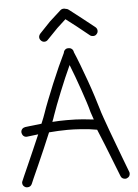

<svg xmlns="http://www.w3.org/2000/svg" viewBox="-63 -1004 771 1075"><g transform="rotate(-5 322.5 -466.5)"><path d="M298.8 -333Q351.6 -333 389.6 -329.6Q427.7 -326.2 450.2 -323.2Q445.3 -336.9 441.9 -347.7Q438.5 -358.4 435.5 -366.2Q429.7 -389.6 418.9 -423.3Q408.2 -457 395 -494.6Q381.8 -532.2 368.2 -569.8Q354.5 -607.4 341.8 -638.7Q327.1 -607.4 311 -569.8Q294.9 -532.2 279.8 -494.6Q264.6 -457 251.5 -422.9Q238.3 -388.7 230.5 -365.2Q228.5 -357.4 225.1 -349.1Q221.7 -340.8 217.8 -330.1Q256.8 -333 298.8 -333ZM488.3 -380.9Q493.2 -362.3 505.4 -328.1Q517.6 -293.9 532.2 -253.4Q546.9 -212.9 563 -170.9Q579.1 -128.9 591.8 -94.2Q604.5 -59.6 613.3 -37.6Q622.1 -15.6 622.1 -14.6Q624 -10.7 624 -4.9Q624 13.7 606.4 20.5Q603.5 22.5 596.7 22.5Q588.9 22.5 581.5 18.1Q574.2 13.7 571.3 4.9Q570.3 2 559.6 -24.9Q548.8 -51.8 533.7 -90.8Q518.6 -129.9 500 -176.3Q481.4 -222.7 463.9 -264.6Q444.3 -267.6 418.9 -271.5Q397.5 -273.4 366.7 -275.9Q335.9 -278.3 298.8 -278.3Q273.4 -278.3 246.6 -276.9Q219.7 -275.4 194.3 -273.4Q176.8 -231.4 156.2 -183.6Q135.7 -135.7 117.2 -94.7Q98.6 -53.7 85.9 -24.9Q73.2 3.9 72.3 6.8Q64.5 22.5 46.9 22.5Q40 22.5 36.1 20.5Q19.5 12.7 19.5 -4.9Q19.5 -9.8 22.5 -15.6Q22.5 -16.6 33.2 -40.5Q43.9 -64.5 60.1 -101.1Q76.2 -137.7 95.7 -182.1Q115.2 -226.6 132.8 -267.6Q105.5 -264.6 87.9 -262.2Q70.3 -259.8 67.4 -259.8Q56.6 -259.8 49.3 -266.6Q42 -273.4 40 -287.1Q40 -297.9 46.4 -305.2Q52.7 -312.5 63.5 -314.5Q65.4 -314.5 91.3 -317.9Q117.2 -321.3 156.2 -325.2Q164.1 -342.8 169.4 -357.4Q174.8 -372.1 178.7 -382.8Q187.5 -409.2 204.6 -452.6Q221.7 -496.1 241.2 -543.5Q260.7 -590.8 280.8 -635.3Q300.8 -679.7 315.4 -709Q317.4 -724.6 331.1 -731.4Q335 -733.4 343.8 -733.4Q351.6 -733.4 357.4 -730.5Q370.1 -723.6 372.1 -708Q384.8 -678.7 401.9 -633.8Q418.9 -588.9 436 -541.5Q453.1 -494.1 466.8 -450.7Q480.5 -407.2 488.3 -380.9ZM514.6 -816.4Q514.6 -805.7 507.8 -798.8Q501 -789.1 487.3 -789.1Q476.6 -789.1 469.7 -794.9L400.4 -850.6L340.8 -896.5L292 -851.6L232.4 -790Q224.6 -781.2 212.9 -781.2Q202.1 -781.2 194.3 -789.1Q185.5 -797.9 185.5 -808.6Q185.5 -818.4 193.4 -828.1L253.9 -891.6L317.4 -949.2Q325.2 -956.1 335.9 -956.1Q343.8 -956.1 346.7 -954.1Q355.5 -954.1 363.3 -948.2L433.6 -893.6L503.9 -837.9Q514.6 -829.1 514.6 -816.4Z"/></g></svg>

Font: Coming Soon
Style: Regular
Weight: 400
Designer: Dathan Boardman
Foundry: Open Window
Version: Version 1.000